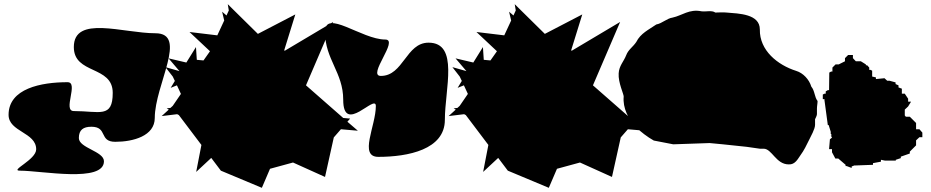

<svg xmlns="http://www.w3.org/2000/svg" viewBox="-20 -816 4451 918"><path d="M153 -102C153 -52 25 0 75 0C179 0 477 59 477 -45C477 -93 357 -108 357 -156C357 -195 378 -210 417 -210C496 -210 452 -138 531 -138C617 -138 720 -166 720 -252C720 -410 881 -657 723 -657C569 -657 333 -745 333 -591C333 -459 519 -504 519 -372C519 -249 456 -285 333 -285C278 -285 358 -423 303 -423C177 -423 21 -393 21 -267C21 -185 153 -184 153 -102Z M753 -261 827 -270 835 -266 943 -123 918 6 990 -61 1036 0 1232 82 1271 -9 1381 -39 1534 30 1576 -159 1610 -198 1691 -191 1641 -234 1654 -249 1621 -252 1443 -408 1573 -711 1341 -573 1339 -576 1392 -747 1213 -654 1069 -796 1074 -766 1063 -742 1042 -760 1052 -718 1019 -647 886 -663 984 -571 953 -527 921 -530 917 -591 871 -517 786 -537 838 -476 771 -495 806 -450 816 -429 796 -396 826 -408 845 -367 806 -310 795 -300 777 -298 787 -292Z M1534 -663C1534 -532 1621 -470 1621 -339C1621 -168 1777 -371 1777 -309C1777 -214 1694 -66 1789 -66C1931 -66 2107 -101 2107 -243C2107 -390 2176 -612 2029 -612C1921 -612 1909 -453 1801 -453C1733 -453 1890 -627 1822 -627C1709 -627 1534 -776 1534 -663Z M2125 -261 2199 -270 2207 -266 2315 -123 2290 6 2362 -61 2408 0 2604 82 2643 -9 2753 -39 2906 30 2948 -159 2982 -198 3063 -191 3013 -234 3026 -249 2993 -252 2815 -408 2945 -711 2713 -573 2711 -576 2764 -747 2585 -654 2441 -796 2446 -766 2435 -742 2414 -760 2424 -718 2391 -647 2258 -663 2356 -571 2325 -527 2293 -530 2289 -591 2243 -517 2158 -537 2210 -476 2143 -495 2178 -450 2188 -429 2168 -396 2198 -408 2217 -367 2178 -310 2167 -300 2149 -298 2159 -292Z M2938 -465C2935 -421 2963 -365 2962 -354C2957 -300 2984 -247 3019 -210C3041 -187 3077 -160 3106 -144L3199 -126L3373 -132L3436 -126L3550 -114L3613 -105H3631C3671 -105 3690 -30 3751 -30C3782 -28 3795 -57 3808 -75C3823 -95 3837 -123 3850 -150C3856 -163 3877 -199 3877 -219V-246C3877 -247 3886 -262 3886 -270V-297C3886 -309 3889 -321 3889 -333C3874 -352 3876 -382 3859 -402C3849 -436 3820 -467 3787 -477C3698 -505 3611 -575 3613 -675C3613 -750 3512 -751 3454 -756C3436 -758 3417 -756 3400 -756C3384 -768 3355 -759 3334 -762C3275 -774 3242 -742 3196 -732C3168 -728 3146 -704 3118 -699C3082 -674 3043 -657 3022 -615C3006 -591 2984 -579 2974 -552C2962 -521 2940 -502 2938 -465Z M3914 -342H3922V-337L3938 -218H3942L3952 -186V-176L3958 -169H3952L3958 -158L3948 -150L3944 -103H3958V-88L3974 -58H3988L4023 -28V-22H4028L4052 -13V-20L4065 -25H4074L4154 -28V-36L4192 -43V-52L4212 -48H4263V-52L4287 -60V-67L4330 -82V-91L4360 -121V-145L4376 -160H4390V-182L4376 -198H4360V-228L4330 -258H4311L4306 -264V-292L4322 -307L4336 -330H4322V-344L4306 -368H4292V-392L4276 -398V-408L4262 -414V-422L4233 -430H4222L4209 -442L4168 -438V-446L4150 -450V-478L4142 -482H4136V-493L4126 -504H4120V-508L4096 -523H4072L4058 -538V-553H4035L4020 -538V-523L3990 -508H3975L3960 -493V-474H3954L3945 -469L3944 -385H3938L3928 -379V-368H3922L3914 -364Z"/></svg>

Font: Camosport
Style: Regular
Weight: 400
Version: Version 001.000